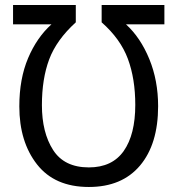

<svg xmlns="http://www.w3.org/2000/svg" viewBox="-20 -734 710 765"><path d="M147 -315Q147 -420 176 -497.5Q205 -575 282 -645V-714H32V-637H185Q127 -585 92 -502.5Q57 -420 57 -310Q57 -169 127.5 -79Q198 11 334 11Q466 11 538 -74.5Q610 -160 610 -311Q610 -413 575 -498.5Q540 -584 482 -637H635V-714H385V-645Q460 -579 489.5 -499.5Q519 -420 519 -316Q519 -198 473 -132.5Q427 -67 334 -67Q236 -67 191.5 -136.5Q147 -206 147 -315Z"/></svg>

Font: Noto Sans UI SemiCondensed
Style: Regular
Weight: 400
Width: 4
Designer: Monotype Design Team
Foundry: Monotype Imaging Inc.
Version: 1.001